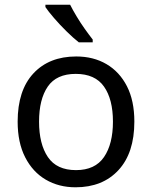

<svg xmlns="http://www.w3.org/2000/svg" viewBox="-20 -786 645 816"><path d="M551 -269Q551 -136 483.5 -63Q416 10 301 10Q230 10 174.5 -22.5Q119 -55 87 -117.5Q55 -180 55 -269Q55 -402 122 -474Q189 -546 304 -546Q377 -546 432.5 -513.5Q488 -481 519.5 -419.5Q551 -358 551 -269ZM146 -269Q146 -174 183.5 -118.5Q221 -63 303 -63Q384 -63 422 -118.5Q460 -174 460 -269Q460 -364 422 -418Q384 -472 302 -472Q220 -472 183 -418Q146 -364 146 -269ZM278 -766Q289 -744 305.5 -716.5Q322 -689 340.5 -663Q359 -637 374 -618V-606H315Q292 -624 263 -652.5Q234 -681 209.5 -709.5Q185 -738 173 -756V-766Z"/></svg>

Font: Noto Sans Kharoshthi
Style: Regular
Weight: 400
Designer: Monotype Design Team
Foundry: Monotype Imaging Inc.
Version: Version 2.004; ttfautohint (v1.8.4.7-5d5b)